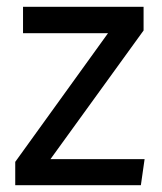

<svg xmlns="http://www.w3.org/2000/svg" viewBox="-20 -547 477 567"><path d="M404 -527V-457L129 -77H407L396 0H25V-69L299 -449H48V-527Z"/></svg>

Font: Fira Sans
Style: Regular
Weight: 400
Designer: Carrois Corporate & Edenspiekermann AG
Foundry: Carrois Corporate GbR & Edenspiekermann AG
Version: Version 4.106;PS 004.106;hotconv 1.0.70;makeotf.lib2.5.58329